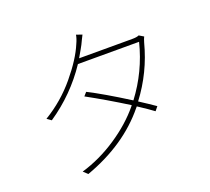

<svg xmlns="http://www.w3.org/2000/svg" viewBox="-135 -966 1270 1161"><g transform="rotate(-20 500.0 -385.5)"><path d="M816.4 -660.2 845.7 -642.6Q839.8 -631.8 833 -608.4Q787.1 -431.6 676.8 -286.1Q737.3 -247.1 776.4 -219.7L755.9 -194.3Q720.7 -220.7 659.2 -260.7L652.3 -252.9Q503.9 -70.3 244.1 23.4L216.8 -2Q335.9 -37.1 445.3 -109.9Q554.7 -182.6 627.9 -271.5L632.8 -278.3Q500 -361.3 381.8 -425.8L401.4 -448.2Q496.1 -400.4 652.3 -301.8Q761.7 -446.3 805.7 -623H412.1Q306.6 -464.8 147.5 -357.4L120.1 -377Q236.3 -447.3 322.8 -551.3Q409.2 -655.3 444.3 -740.2Q458 -769.5 461.9 -793.9L499 -781.2Q494.1 -771.5 483.9 -751Q473.6 -730.5 471.7 -725.6Q463.9 -710 430.7 -653.3H772.5Q802.7 -653.3 816.4 -660.2Z"/></g></svg>

Font: GenEi Gothic M ExtraLight
Style: Regular
Weight: 200
Designer: o_tamon (Modified); [Source Han Sans]
Ryoko NISHIZUKA  (kana & ideographs); Paul D. Hunt (Latin, Greek & Cyrillic); Wenl
Version: Version 1.1a;Original Version 1.004